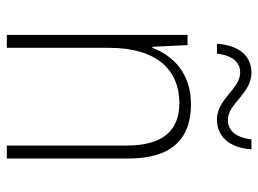

<svg xmlns="http://www.w3.org/2000/svg" viewBox="-117 -639 756 562"><g transform="rotate(90 261.0 -358.0)"><path d="M108 -615H137C143 -666 166 -683 192 -683C241 -683 269 -615 330 -615C378 -615 413 -650 417 -716H388C382 -666 359 -647 331 -647C283 -647 254 -716 193 -716C145 -716 113 -682 108 -615ZM285 -539C193 -539 142 -485 120 -426H117L112 -529H82V0H120V-300C120 -438 184 -505 282 -505C361 -505 406 -458 406 -351V0H444V-356C444 -482 387 -539 285 -539Z"/></g></svg>

Font: Noto Sans Lao UI SemCond ExtLt
Style: Regular
Weight: 200
Width: 4
Designer: Monotype Design Team
Foundry: Monotype Imaging Inc.
Version: Version 2.000